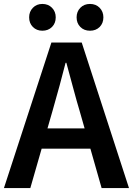

<svg xmlns="http://www.w3.org/2000/svg" viewBox="-22 -955 675 975"><path d="M239 -739H393L633 0H494L382 -393Q370 -432 348 -514L315 -636H311Q284 -529 245 -393L132 0H-2ZM140 -303H489V-200H140ZM126 -867Q126 -896 145 -915.5Q164 -935 193 -935Q223 -935 242 -915.5Q261 -896 261 -867Q261 -837 242 -818Q223 -799 193 -799Q164 -799 145 -818Q126 -837 126 -867ZM367 -867Q367 -896 386 -915.5Q405 -935 435 -935Q465 -935 484 -915.5Q503 -896 503 -867Q503 -837 484 -818Q465 -799 435 -799Q405 -799 386 -818Q367 -837 367 -867Z"/></svg>

Font: Merged Yaku Han JP SemiBold
Style: Regular
Weight: 600
Designer: Ryoko NISHIZUKA 西塚涼子 (kana, bopomofo & ideographs); Paul D. Hunt (Latin, Greek & Cyrillic); Sandoll Communications 산돌커뮤니
Foundry: Adobe
Version: Version 2.004